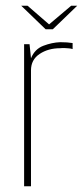

<svg xmlns="http://www.w3.org/2000/svg" viewBox="-20 -649 289 669"><path d="M64 0V-495H83L88 -446Q101 -478 131 -489.5Q161 -501 190 -502Q215 -502 233 -499V-478Q227 -480 220 -480.5Q213 -481 205.5 -481.5Q198 -482 190 -481Q148 -481 118 -461Q88 -441 88 -404V0ZM139 -547 54 -629H76L151 -564L228 -629H249L164 -547Z"/></svg>

Font: Alumni Sans SC Thin
Style: Regular
Weight: 100
Designer: Robert E. Leuschke
Foundry: Robert E. Leuschke
Version: Version 1.018